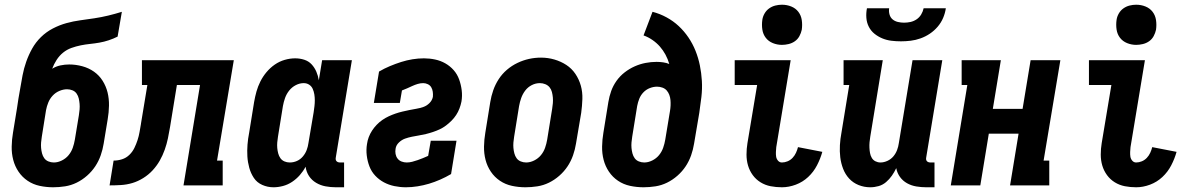

<svg xmlns="http://www.w3.org/2000/svg" viewBox="-20 -785 5040 813"><path d="M205 8Q176 8 148 2Q120 -4 97 -19.5Q74 -35 58.5 -58Q43 -81 36 -108Q29 -135 29.5 -164.5Q30 -194 35 -223L52 -327Q55 -347 58 -367Q61 -387 65 -407Q70 -437 75.5 -466Q81 -495 91 -523.5Q101 -552 116 -579Q131 -606 153.5 -628Q176 -650 204 -664.5Q232 -679 261 -687Q290 -695 319.5 -699Q349 -703 379 -707.5Q409 -712 438 -719Q467 -726 496 -735L478 -630Q460 -621 440.5 -614.5Q421 -608 401 -604.5Q381 -601 361.5 -599Q342 -597 322 -593Q302 -589 282.5 -582Q263 -575 247 -562Q231 -549 219.5 -531Q208 -513 201 -494Q217 -504 235.5 -508Q254 -512 273 -512Q301 -512 328.5 -504.5Q356 -497 378 -481.5Q400 -466 414.5 -443Q429 -420 435.5 -393.5Q442 -367 441.5 -338Q441 -309 436 -280L419 -177Q415 -152 406.5 -127.5Q398 -103 383.5 -81Q369 -59 348.5 -41Q328 -23 304.5 -11.5Q281 0 255.5 4Q230 8 205 8ZM208 -97Q225 -97 242 -105.5Q259 -114 270.5 -128Q282 -142 288 -159Q294 -176 297 -194L314 -297Q316 -309 317 -321.5Q318 -334 317 -345.5Q316 -357 313.5 -368Q311 -379 304.5 -388.5Q298 -398 287 -402.5Q276 -407 264 -407Q248 -407 231.5 -400Q215 -393 203 -380Q191 -367 184.5 -351Q178 -335 175 -319L157 -206Q155 -194 154 -182Q153 -170 154 -158.5Q155 -147 158 -135.5Q161 -124 167.5 -115Q174 -106 185 -101.5Q196 -97 208 -97Z M444 0 461 -105Q479 -105 496.5 -110.5Q514 -116 527.5 -129Q541 -142 549 -158.5Q557 -175 562.5 -192Q568 -209 571 -226.5Q574 -244 577 -261V-262Q577 -262 577 -262Q577 -262 577 -262L604 -425H581V-530H970L899 -105H923V0H757L827 -425H729L700 -247Q696 -223 691 -199Q686 -175 677.5 -151Q669 -127 656.5 -105Q644 -83 626.5 -64Q609 -45 586.5 -31Q564 -17 540.5 -10Q517 -3 492.5 -1.5Q468 0 444 0Z M1138 8Q1113 8 1090.5 -2Q1068 -12 1055 -31.5Q1042 -51 1035.5 -74.5Q1029 -98 1027.5 -122.5Q1026 -147 1028 -172.5Q1030 -198 1035 -223L1056 -353Q1060 -376 1066 -397.5Q1072 -419 1082.5 -440Q1093 -461 1108.5 -479.5Q1124 -498 1143.5 -511.5Q1163 -525 1185.5 -531.5Q1208 -538 1230 -538Q1250 -538 1268.5 -532Q1287 -526 1299.5 -512.5Q1312 -499 1319.5 -481.5Q1327 -464 1330 -445L1344 -530H1470L1402 -119Q1401 -114 1401.5 -110Q1402 -106 1404.5 -103Q1407 -100 1411 -98.5Q1415 -97 1420 -97H1437V8H1402Q1380 8 1358.5 4Q1337 0 1318.5 -11Q1300 -22 1288.5 -39.5Q1277 -57 1274 -79Q1264 -60 1249.5 -43.5Q1235 -27 1217 -15Q1199 -3 1178.5 2.5Q1158 8 1138 8ZM1207 -97Q1223 -97 1237.5 -103.5Q1252 -110 1262.5 -122.5Q1273 -135 1278.5 -149.5Q1284 -164 1286 -179L1308 -309Q1310 -322 1311.5 -335Q1313 -348 1313 -360.5Q1313 -373 1311 -385.5Q1309 -398 1304 -409Q1299 -420 1289 -426.5Q1279 -433 1266 -433Q1249 -433 1232.5 -424.5Q1216 -416 1204.5 -401.5Q1193 -387 1187 -370Q1181 -353 1178 -336L1157 -206Q1155 -194 1154 -182Q1153 -170 1154 -158.5Q1155 -147 1158 -135.5Q1161 -124 1167.5 -115Q1174 -106 1184.5 -101.5Q1195 -97 1207 -97Z M1699 8Q1674 8 1650 3Q1626 -2 1605.5 -13Q1585 -24 1569 -41Q1553 -58 1544.5 -80Q1536 -102 1533 -126.5Q1530 -151 1534 -175Q1536 -190 1541.5 -204.5Q1547 -219 1555.5 -232Q1564 -245 1575 -256.5Q1586 -268 1599 -277Q1612 -286 1626 -292.5Q1640 -299 1654.5 -304Q1669 -309 1684 -312.5Q1699 -316 1713.5 -319Q1728 -322 1743 -324.5Q1758 -327 1772.5 -332Q1787 -337 1798.5 -348.5Q1810 -360 1813 -375Q1814 -386 1812.5 -396.5Q1811 -407 1806 -415.5Q1801 -424 1791.5 -428.5Q1782 -433 1772 -433Q1760 -433 1748.5 -429.5Q1737 -426 1726 -421Q1715 -416 1704 -411Q1693 -406 1682 -402L1673 -349H1563L1585 -482Q1607 -495 1631 -505Q1655 -515 1678.5 -522.5Q1702 -530 1726.5 -534Q1751 -538 1775 -538Q1799 -538 1822.5 -533Q1846 -528 1866 -516.5Q1886 -505 1901 -488Q1916 -471 1924 -449Q1932 -427 1935 -403Q1938 -379 1934 -355Q1931 -340 1925.5 -325.5Q1920 -311 1911.5 -298Q1903 -285 1892 -274Q1881 -263 1868.5 -253.5Q1856 -244 1842 -237.5Q1828 -231 1813 -226Q1798 -221 1783.5 -217.5Q1769 -214 1754 -211.5Q1739 -209 1724 -206Q1709 -203 1695 -198Q1681 -193 1669 -181.5Q1657 -170 1655 -155Q1653 -144 1655 -133Q1657 -122 1663.5 -113.5Q1670 -105 1680.5 -101Q1691 -97 1702 -97Q1714 -97 1725.5 -100Q1737 -103 1748.5 -107Q1760 -111 1771 -115.5Q1782 -120 1793 -125L1804 -189H1913L1890 -48Q1868 -35 1844 -24.5Q1820 -14 1796.5 -7Q1773 0 1748 4Q1723 8 1699 8Z M2205 8Q2176 8 2148 2Q2120 -4 2097 -19.5Q2074 -35 2058.5 -58Q2043 -81 2036 -108Q2029 -135 2029.5 -164.5Q2030 -194 2035 -223L2056 -353Q2060 -378 2068.5 -402.5Q2077 -427 2091.5 -449.5Q2106 -472 2126.5 -489.5Q2147 -507 2171 -518.5Q2195 -530 2220 -535.5Q2245 -541 2271 -541Q2300 -541 2327.5 -533Q2355 -525 2378 -510Q2401 -495 2416.5 -472Q2432 -449 2439.5 -422Q2447 -395 2446 -365.5Q2445 -336 2441 -307L2419 -177Q2415 -152 2406.5 -127.5Q2398 -103 2383.5 -81Q2369 -59 2348.5 -41Q2328 -23 2304.5 -11.5Q2281 0 2255.5 4Q2230 8 2205 8ZM2208 -97Q2225 -97 2242 -105.5Q2259 -114 2270.5 -128Q2282 -142 2288 -159Q2294 -176 2297 -194L2318 -324Q2320 -336 2321 -348Q2322 -360 2321 -372Q2320 -384 2317 -395.5Q2314 -407 2307 -415.5Q2300 -424 2289 -428.5Q2278 -433 2266 -433Q2248 -433 2231.5 -424.5Q2215 -416 2204 -401.5Q2193 -387 2187 -370Q2181 -353 2178 -336L2157 -206Q2155 -194 2154 -182Q2153 -170 2154 -158.5Q2155 -147 2158 -135.5Q2161 -124 2167.5 -115Q2174 -106 2185 -101.5Q2196 -97 2208 -97Z M2705 8Q2676 8 2648 2Q2620 -4 2597 -19.5Q2574 -35 2558.5 -58Q2543 -81 2536 -108Q2529 -135 2529.5 -164.5Q2530 -194 2535 -223L2556 -353Q2560 -377 2568 -399.5Q2576 -422 2590.5 -442.5Q2605 -463 2625 -478.5Q2645 -494 2667.5 -504Q2690 -514 2713.5 -518.5Q2737 -523 2760 -523Q2774 -523 2788 -521Q2802 -519 2814 -514Q2808 -535 2798 -553.5Q2788 -572 2774.5 -587.5Q2761 -603 2743 -615.5Q2725 -628 2705 -635L2743 -735Q2774 -727 2802.5 -711.5Q2831 -696 2854 -674.5Q2877 -653 2895 -626.5Q2913 -600 2925 -570Q2937 -540 2943.5 -508Q2950 -476 2952 -442.5Q2954 -409 2950 -374.5Q2946 -340 2941 -307L2919 -177Q2915 -152 2906.5 -127.5Q2898 -103 2883.5 -81Q2869 -59 2848.5 -41Q2828 -23 2804.5 -11.5Q2781 0 2755.5 4Q2730 8 2705 8ZM2708 -97Q2725 -97 2742 -105.5Q2759 -114 2770.5 -128Q2782 -142 2788 -159Q2794 -176 2797 -194L2817 -315Q2819 -327 2819.5 -338.5Q2820 -350 2819 -361.5Q2818 -373 2814 -383.5Q2810 -394 2803 -402Q2796 -410 2785 -414Q2774 -418 2762 -418Q2747 -418 2731.5 -412Q2716 -406 2704.5 -394Q2693 -382 2687 -367Q2681 -352 2678 -336L2657 -206Q2655 -194 2654 -182Q2653 -170 2654 -158.5Q2655 -147 2658 -135.5Q2661 -124 2667.5 -115Q2674 -106 2685 -101.5Q2696 -97 2708 -97Z M3291 8Q3266 8 3243 3.5Q3220 -1 3200.5 -13Q3181 -25 3167.5 -43.5Q3154 -62 3147.5 -84Q3141 -106 3141 -130.5Q3141 -155 3145 -179L3186 -425H3091V-530H3328L3267 -162Q3266 -152 3265.5 -141.5Q3265 -131 3266.5 -121.5Q3268 -112 3274.5 -104.5Q3281 -97 3291 -97Q3303 -97 3315 -102Q3327 -107 3336 -116.5Q3345 -126 3350.5 -138Q3356 -150 3359 -162L3462 -142Q3454 -113 3439.5 -85Q3425 -57 3402 -35.5Q3379 -14 3349.5 -3Q3320 8 3291 8ZM3291 -595Q3271 -595 3252.5 -602.5Q3234 -610 3222.5 -625Q3211 -640 3208 -660Q3205 -680 3208 -701Q3210 -715 3217.5 -728Q3225 -741 3237 -749.5Q3249 -758 3263 -761.5Q3277 -765 3291 -765Q3312 -765 3330.5 -757.5Q3349 -750 3360.5 -735Q3372 -720 3375 -700Q3378 -680 3375 -659Q3372 -645 3365 -632Q3358 -619 3346 -610.5Q3334 -602 3319.5 -598.5Q3305 -595 3291 -595Z M3665 8Q3639 8 3615.5 -1.5Q3592 -11 3575.5 -29Q3559 -47 3550 -70.5Q3541 -94 3538 -119Q3535 -144 3536.5 -170.5Q3538 -197 3543 -223L3576 -425H3552V-530H3718L3665 -206Q3663 -195 3662 -183Q3661 -171 3661.5 -159.5Q3662 -148 3664 -137Q3666 -126 3671.5 -116.5Q3677 -107 3687 -102Q3697 -97 3708 -97Q3723 -97 3738 -104Q3753 -111 3763 -123Q3773 -135 3778.5 -149.5Q3784 -164 3786 -179L3844 -530H3970L3902 -119Q3901 -114 3901.5 -110Q3902 -106 3904.5 -103Q3907 -100 3911 -98.5Q3915 -97 3920 -97H3937V8H3902Q3881 8 3860 4.5Q3839 1 3821 -9Q3803 -19 3791 -35.5Q3779 -52 3775 -73Q3767 -56 3756.5 -41Q3746 -26 3732 -14Q3718 -2 3700.5 3Q3683 8 3665 8ZM3795 -610Q3774 -610 3754 -612.5Q3734 -615 3716 -622.5Q3698 -630 3683 -642Q3668 -654 3659 -671.5Q3650 -689 3648.5 -709.5Q3647 -730 3651 -750H3745Q3743 -737 3746.5 -724Q3750 -711 3759.5 -703Q3769 -695 3782 -692Q3795 -689 3808 -689Q3822 -689 3835.5 -692Q3849 -695 3861 -703Q3873 -711 3880.5 -723.5Q3888 -736 3891 -750H3985Q3982 -729 3973.5 -709Q3965 -689 3950.5 -672Q3936 -655 3917.5 -642.5Q3899 -630 3878 -622.5Q3857 -615 3836 -612.5Q3815 -610 3795 -610Z M4006 0 4076 -425H4052V-530H4218L4184 -324H4310L4344 -530H4470L4399 -105H4423V0H4257L4293 -219H4167L4131 0Z M4791 8Q4766 8 4743 3.5Q4720 -1 4700.5 -13Q4681 -25 4667.5 -43.5Q4654 -62 4647.5 -84Q4641 -106 4641 -130.5Q4641 -155 4645 -179L4686 -425H4591V-530H4828L4767 -162Q4766 -152 4765.5 -141.5Q4765 -131 4766.5 -121.5Q4768 -112 4774.5 -104.5Q4781 -97 4791 -97Q4803 -97 4815 -102Q4827 -107 4836 -116.5Q4845 -126 4850.5 -138Q4856 -150 4859 -162L4962 -142Q4954 -113 4939.5 -85Q4925 -57 4902 -35.5Q4879 -14 4849.5 -3Q4820 8 4791 8ZM4791 -595Q4771 -595 4752.5 -602.5Q4734 -610 4722.5 -625Q4711 -640 4708 -660Q4705 -680 4708 -701Q4710 -715 4717.5 -728Q4725 -741 4737 -749.5Q4749 -758 4763 -761.5Q4777 -765 4791 -765Q4812 -765 4830.5 -757.5Q4849 -750 4860.5 -735Q4872 -720 4875 -700Q4878 -680 4875 -659Q4872 -645 4865 -632Q4858 -619 4846 -610.5Q4834 -602 4819.5 -598.5Q4805 -595 4791 -595Z"/></svg>

Font: Iosevka Slab Extrabold
Style: Italic
Weight: 800
Italic angle: -9°
Monospace: yes
Designer: Belleve Invis
Foundry: Belleve Invis
Version: Version 11.1.0; ttfautohint (v1.8.3)